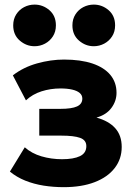

<svg xmlns="http://www.w3.org/2000/svg" viewBox="-20 -780 574 814"><path d="M250 13.5Q206.5 13.5 165.2 7Q124 0.5 87.2 -14.2Q50.5 -29 22 -52.5L85 -155.5Q114 -129.5 155.8 -117.2Q197.5 -105 243 -105Q292 -105 319 -118Q346 -131 346 -160.5Q346 -186 319.8 -195.5Q293.5 -205 240 -205H146.5V-318.5H235.5Q284 -318.5 306.5 -328.8Q329 -339 329 -362Q329 -376.5 317.8 -386Q306.5 -395.5 285.8 -400.2Q265 -405 236.5 -405Q194.5 -405 156 -392.8Q117.5 -380.5 90 -354.5L34.5 -460.5Q79 -495 137 -511.2Q195 -527.5 251.5 -527.5Q322 -527.5 371.8 -510.8Q421.5 -494 447.8 -462.5Q474 -431 474 -386.5Q474 -351.5 452.2 -322.2Q430.5 -293 389 -281.5Q441.5 -267 468.8 -236.2Q496 -205.5 496 -157Q496 -106 466.2 -67.5Q436.5 -29 381.5 -7.8Q326.5 13.5 250 13.5ZM126.5 -584Q91.5 -584 63.8 -608Q36 -632 36 -672.5Q36 -699 48.8 -719Q61.5 -739 82.2 -749.8Q103 -760.5 126.5 -760.5Q162 -760.5 189.5 -736.8Q217 -713 217 -672.5Q217 -645.5 204.2 -625.8Q191.5 -606 170.8 -595Q150 -584 126.5 -584ZM377.5 -584Q342.5 -584 314.8 -608Q287 -632 287 -672.5Q287 -699 299.8 -719Q312.5 -739 333.2 -749.8Q354 -760.5 377.5 -760.5Q413 -760.5 440.5 -736.8Q468 -713 468 -672.5Q468 -645.5 455.2 -625.8Q442.5 -606 421.8 -595Q401 -584 377.5 -584Z"/></svg>

Font: Geologica Cursive
Style: Bold
Weight: 700
Designer: Sindre Bremnes, Frode Helland
Foundry: Monokrom Skriftforlag AS
Version: Version 1.010;gftools[0.9.28]